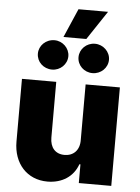

<svg xmlns="http://www.w3.org/2000/svg" viewBox="-61 -976 750 1030"><g transform="rotate(5 313.5 -461.0)"><path d="M392.6 -231.4C393.6 -175.8 360.4 -143.6 312.5 -143.6C262.7 -143.6 234.4 -176.8 234.4 -230.5V-530.3H49.8V-192.4C49.8 -75.2 123 6.8 233.4 6.8C312.5 6.8 373 -33.2 396.5 -100.6H402.3V0H577.1V-530.3H392.6ZM206.1 -593.8C250 -593.8 287.1 -628.9 287.1 -672.9C287.1 -715.8 250 -752 206.1 -752C159.2 -752 123 -715.8 123 -672.9C123 -628.9 159.2 -593.8 206.1 -593.8ZM423.8 -593.8C468.8 -593.8 505.9 -628.9 505.9 -672.9C505.9 -715.8 468.8 -752 423.8 -752C377.9 -752 341.8 -715.8 341.8 -672.9C341.8 -628.9 377.9 -593.8 423.8 -593.8ZM252 -773.4H375L478.5 -928.7H319.3Z"/></g></svg>

Font: Pretendard Black
Style: Regular
Weight: 900
Designer: Base glyphs from Inter by Rasmus Andersson; Hangeul glyphs from Noto Sans CJK(Source Han Sans) by Jang Soo-young and Kan
Foundry: Kil Hyung-jin
Version: Version 1.309;Glyphs 3.2 (3225)